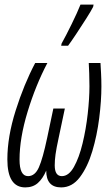

<svg xmlns="http://www.w3.org/2000/svg" viewBox="-20 -805 481 835"><path d="M276 -606Q288 -622 311 -656.5Q334 -691 355.5 -725Q377 -759 385 -775L387 -785H330Q317 -752 291.5 -700Q266 -648 248 -616L246 -606ZM181 -63Q181 10 246 10Q294 10 327.5 -34.5Q361 -79 381.5 -147.5Q402 -216 411.5 -291.5Q421 -367 421 -429Q421 -459 419.5 -486.5Q418 -514 417 -531H366Q367 -513 368 -486Q369 -459 369 -430Q369 -377 361.5 -310Q354 -243 339 -181Q324 -119 301.5 -79Q279 -39 249 -39Q218 -39 218 -86Q218 -108 221.5 -133.5Q225 -159 235 -205L262 -333H212L185 -205Q166 -115 149 -77Q132 -39 102 -39Q65 -39 65 -111Q65 -204 100 -319Q135 -434 186 -531H133Q84 -438 48 -324Q12 -210 12 -112Q12 10 90 10Q123 10 144.5 -9Q166 -28 181 -63Z"/></svg>

Font: Noto Sans Display Condensed Light
Style: Italic
Weight: 300
Width: 3
Designer: Monotype Design team
Foundry: Monotype Imaging Inc.
Version: 1.000